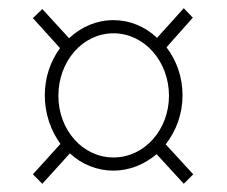

<svg xmlns="http://www.w3.org/2000/svg" viewBox="-20 -592 551 467"><path d="M83 -145 150 -219C179 -192 216 -177 256 -177C295 -177 331 -192 361 -217L427 -145L450 -168L383 -241C409 -274 424 -316 424 -360C424 -404 410 -444 385 -477L449 -549L427 -572L362 -500C332 -528 295 -543 256 -543C215 -543 178 -527 148 -499L83 -570L60 -548L126 -475C102 -442 89 -403 89 -360C89 -316 103 -275 127 -242L60 -168ZM256 -209C181 -209 122 -276 122 -359C122 -443 181 -511 256 -511C331 -511 391 -443 391 -359C391 -276 331 -209 256 -209Z"/></svg>

Font: Noto Serif Display SemiCondensed ExtraLight
Style: Regular
Weight: 200
Width: 4
Designer: Monotype Design Team
Foundry: Monotype Imaging Inc.
Version: Version 2.009